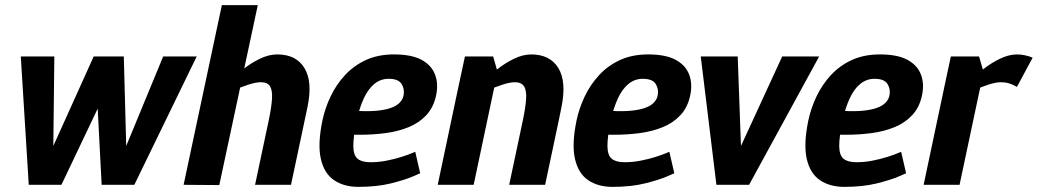

<svg xmlns="http://www.w3.org/2000/svg" viewBox="-20 -720 4043 748"><path d="M462.3 -500 471.7 -151.3 615.7 -500H746.3L503.3 0H376L350 -500ZM191.7 -500 187.7 -151.3 345 -500H457.3L219.3 0H92L61 -500Z M1026.7 -250Q1037.7 -302.3 1039.7 -335.3Q1041.7 -368.3 1031.8 -384Q1022 -399.7 996.7 -399.7L1060 -508Q1134 -508 1166.3 -454.5Q1198.7 -401 1177.7 -302L1166.7 -250ZM834.3 1 695.3 0 844.3 -700H984.3ZM973.7 0 1026.7 -250H1166.7L1113.7 0ZM824 -336.7 814 -340Q814 -340 828.8 -357Q843.7 -374 868.8 -399Q894 -424 925.7 -449Q957.3 -474 992.2 -491Q1027 -508 1060 -508L996.7 -399.7Q976.7 -399.7 947.5 -390.2Q918.3 -380.7 890.2 -368.2Q862 -355.7 843 -346.2Q824 -336.7 824 -336.7Z M1597.7 -128.7 1617 -45Q1617 -45 1587 -32Q1557 -19 1502.8 -5.5Q1448.7 8 1376 8L1423.3 -88Q1455.7 -88 1486.5 -94.2Q1517.3 -100.3 1542.7 -108.3Q1568 -116.3 1582.8 -122.5Q1597.7 -128.7 1597.7 -128.7ZM1236 -250H1369.3Q1356 -185.3 1356.5 -150Q1357 -114.7 1373.5 -101.3Q1390 -88 1423.3 -88L1376 8Q1320 8 1281.5 -18Q1243 -44 1230 -101Q1217 -158 1236 -250ZM1515 -508Q1583.3 -508 1622.2 -487Q1661 -466 1674.8 -429.5Q1688.7 -393 1678.7 -347Q1668.7 -301 1640.5 -271Q1612.3 -241 1571.8 -224.5Q1531.3 -208 1482.7 -201.5Q1434 -195 1382 -195L1305 -196L1377.3 -287.7Q1418 -285.7 1448.8 -288.7Q1479.7 -291.7 1501.2 -299Q1522.7 -306.3 1535.5 -318.5Q1548.3 -330.7 1552 -347Q1557.3 -372.3 1544.7 -392.7Q1532 -413 1494.3 -413Q1462.7 -413 1438.3 -393Q1414 -373 1397.2 -336.5Q1380.3 -300 1369.3 -250H1236Q1246 -298 1267.8 -344Q1289.7 -390 1323.7 -427Q1357.7 -464 1405.2 -486Q1452.7 -508 1515 -508Z M2156.7 -250H2016.7Q2027.7 -302.3 2029.7 -335.3Q2031.7 -368.3 2021.3 -384Q2011 -399.7 1985.7 -399.7L2049 -508Q2123 -508 2155.3 -454.8Q2187.7 -401.7 2167.3 -302ZM1761.3 -360 1918.3 -440 1825.3 0H1685.3ZM2016.7 -250H2156.7L2103.7 0H1963.7ZM1918.3 -440 1761.3 -360 1791.3 -500H1901.3ZM1814 -336.7 1804 -340Q1804 -340 1818.8 -357Q1833.7 -374 1858.8 -399Q1884 -424 1915.7 -449Q1947.3 -474 1982.2 -491Q2017 -508 2050 -508L1986.7 -399.7Q1966.7 -399.7 1937.5 -390.2Q1908.3 -380.7 1880.2 -368.2Q1852 -355.7 1833 -346.2Q1814 -336.7 1814 -336.7Z M2587.7 -128.7 2607 -45Q2607 -45 2577 -32Q2547 -19 2492.8 -5.5Q2438.7 8 2366 8L2413.3 -88Q2445.7 -88 2476.5 -94.2Q2507.3 -100.3 2532.7 -108.3Q2558 -116.3 2572.8 -122.5Q2587.7 -128.7 2587.7 -128.7ZM2226 -250H2359.3Q2346 -185.3 2346.5 -150Q2347 -114.7 2363.5 -101.3Q2380 -88 2413.3 -88L2366 8Q2310 8 2271.5 -18Q2233 -44 2220 -101Q2207 -158 2226 -250ZM2505 -508Q2573.3 -508 2612.2 -487Q2651 -466 2664.8 -429.5Q2678.7 -393 2668.7 -347Q2658.7 -301 2630.5 -271Q2602.3 -241 2561.8 -224.5Q2521.3 -208 2472.7 -201.5Q2424 -195 2372 -195L2295 -196L2367.3 -287.7Q2408 -285.7 2438.8 -288.7Q2469.7 -291.7 2491.2 -299Q2512.7 -306.3 2525.5 -318.5Q2538.3 -330.7 2542 -347Q2547.3 -372.3 2534.7 -392.7Q2522 -413 2484.3 -413Q2452.7 -413 2428.3 -393Q2404 -373 2387.2 -336.5Q2370.3 -300 2359.3 -250H2226Q2236 -298 2257.8 -344Q2279.7 -390 2313.7 -427Q2347.7 -464 2395.2 -486Q2442.7 -508 2505 -508Z M2854 -500 2866.7 -151.3 3027.3 -500H3171.3L2898.3 0H2771L2710 -500Z M3490.7 -128.7 3510 -45Q3510 -45 3480 -32Q3450 -19 3395.8 -5.5Q3341.7 8 3269 8L3316.3 -88Q3348.7 -88 3379.5 -94.2Q3410.3 -100.3 3435.7 -108.3Q3461 -116.3 3475.8 -122.5Q3490.7 -128.7 3490.7 -128.7ZM3129 -250H3262.3Q3249 -185.3 3249.5 -150Q3250 -114.7 3266.5 -101.3Q3283 -88 3316.3 -88L3269 8Q3213 8 3174.5 -18Q3136 -44 3123 -101Q3110 -158 3129 -250ZM3408 -508Q3476.3 -508 3515.2 -487Q3554 -466 3567.8 -429.5Q3581.7 -393 3571.7 -347Q3561.7 -301 3533.5 -271Q3505.3 -241 3464.8 -224.5Q3424.3 -208 3375.7 -201.5Q3327 -195 3275 -195L3198 -196L3270.3 -287.7Q3311 -285.7 3341.8 -288.7Q3372.7 -291.7 3394.2 -299Q3415.7 -306.3 3428.5 -318.5Q3441.3 -330.7 3445 -347Q3450.3 -372.3 3437.7 -392.7Q3425 -413 3387.3 -413Q3355.7 -413 3331.3 -393Q3307 -373 3290.2 -336.5Q3273.3 -300 3262.3 -250H3129Q3139 -298 3160.8 -344Q3182.7 -390 3216.7 -427Q3250.7 -464 3298.2 -486Q3345.7 -508 3408 -508Z M3878.7 -399.7 3942 -508ZM3669.3 -430 3811.7 -440 3718.3 0H3578.3ZM3941.7 -381.3Q3926.3 -390.7 3911.3 -395.2Q3896.3 -399.7 3878.7 -399.7L3942 -508Q3958 -508 3974.5 -504.3Q3991 -500.7 4003 -495.3ZM3811.7 -440 3669.3 -430 3684.3 -500H3794.3ZM3707 -336.7 3697.3 -340Q3697.3 -340 3712 -357Q3726.7 -374 3751.8 -399Q3777 -424 3808.7 -449Q3840.3 -474 3875.2 -491Q3910 -508 3943 -508L3879.7 -399.7Q3859.7 -399.7 3830.5 -390.2Q3801.3 -380.7 3773.2 -368.2Q3745 -355.7 3726 -346.2Q3707 -336.7 3707 -336.7Z"/></svg>

Font: Epunda Sans Light
Style: Italic
Weight: 300
Italic angle: -12.0243°
Designer: Simon Atzbach
Foundry: typofactur
Version: Version 2.204